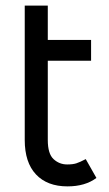

<svg xmlns="http://www.w3.org/2000/svg" viewBox="-20 -649 388 683"><path d="M68 -151V-629H150V-507H304V-433H150V-151Q150 -102 170.5 -83Q191 -64 219 -64Q239 -64 251.5 -68Q264 -72 285 -83L323 -16Q283 14 220 14Q148 14 108 -28.5Q68 -71 68 -151Z"/></svg>

Font: Bellota Text
Style: Bold
Weight: 700
Designer: Kemie Guaida
Foundry: Kemie Guaida
Version: Version 4.001